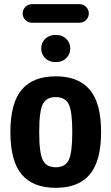

<svg xmlns="http://www.w3.org/2000/svg" viewBox="-20 -900 540 930"><path d="M187.5 -124Q205.1 -89.8 250 -89.8Q294.9 -89.8 312.5 -124Q330.1 -158.2 330.1 -260.3Q330.1 -362.3 312.5 -396Q294.9 -429.7 250 -429.7Q205.1 -429.7 187.5 -396Q169.9 -362.3 169.9 -260.3Q169.9 -158.2 187.5 -124ZM85 -465.3Q139.6 -530.3 250 -530.3Q360.4 -530.3 415 -465.3Q469.7 -400.4 469.7 -260.3Q469.7 -120.1 415 -55.2Q360.4 9.8 250 9.8Q139.6 9.8 85 -55.2Q30.3 -120.1 30.3 -260.3Q30.3 -400.4 85 -465.3ZM365.2 -790H134.8Q116.2 -790 103 -803.2Q89.8 -816.4 89.8 -835Q89.8 -853.5 103 -866.7Q116.2 -879.9 134.8 -879.9H365.2Q383.8 -879.9 397 -866.7Q410.2 -853.5 410.2 -835Q410.2 -816.4 397 -803.2Q383.8 -790 365.2 -790ZM245.1 -730.5H254.9Q282.2 -730.5 301.3 -711.4Q320.3 -692.4 320.3 -665Q320.3 -637.7 301.3 -618.7Q282.2 -599.6 254.9 -599.6H245.1Q217.8 -599.6 198.7 -618.7Q179.7 -637.7 179.7 -665Q179.7 -692.4 198.7 -711.4Q217.8 -730.5 245.1 -730.5Z"/></svg>

Font: Rounded-X Mgen+ 1mn bold
Style: Bold
Weight: 700
Designer: [Source Han Sans]
Ryoko NISHIZUKA  (kana & ideographs); Paul D. Hunt (Latin, Greek & Cyrillic); Wenlong ZHANG  (bopomofo
Version: Version 1.059.20150602